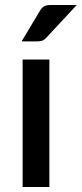

<svg xmlns="http://www.w3.org/2000/svg" viewBox="-20 -748 327 768"><path d="M177.5 -510H70.5V0H177.5ZM287 -728H182.5C170.5 -728 161.4 -726 155.2 -722C149.1 -718 143.7 -711.8 139 -703.5L66.5 -582.5H130.5C138.8 -582.5 145.6 -583.7 150.8 -586C155.9 -588.3 161.2 -592.5 166.5 -598.5Z"/></svg>

Font: Lato Semibold
Style: Regular
Weight: 600
Designer: Lukasz Dziedzic
Foundry: tyPoland Lukasz Dziedzic
Version: Version 2.006; 2014-01-15